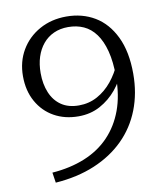

<svg xmlns="http://www.w3.org/2000/svg" viewBox="-81 -685 721 845"><g transform="rotate(-10 280.0 -263.0)"><path d="M93 47 100 93Q198 86 275.5 53.5Q353 21 407.5 -33Q462 -87 490.5 -160Q519 -233 519 -320Q519 -419 486.5 -486Q454 -553 398.5 -586Q343 -619 272 -619Q205 -619 152 -589.5Q99 -560 69 -509Q39 -458 39 -393Q39 -328 66.5 -279Q94 -230 141.5 -203.5Q189 -177 250 -177Q304 -177 347 -200.5Q390 -224 421 -261.5Q452 -299 467 -341L456 -380Q437 -335 408.5 -300Q380 -265 342.5 -244.5Q305 -224 260 -224Q213 -224 181.5 -245.5Q150 -267 134 -305.5Q118 -344 118 -393Q118 -433 128.5 -465.5Q139 -498 159 -522Q179 -546 207.5 -559Q236 -572 272 -572Q310 -572 341 -558Q372 -544 394.5 -513.5Q417 -483 429.5 -435Q442 -387 442 -320Q442 -236 418 -171Q394 -106 349 -59Q304 -12 239 14.5Q174 41 93 47Z"/></g></svg>

Font: Roboto Serif 36pt Light
Style: Regular
Weight: 300
Designer: Greg Gazdowicz
Foundry: Commercial Type
Version: Version 1.008